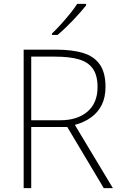

<svg xmlns="http://www.w3.org/2000/svg" viewBox="-20 -970 626 990"><path d="M269 -714Q353 -714 409.5 -696.5Q466 -679 495 -637Q524 -595 524 -522Q524 -468 504.5 -429Q485 -390 449.5 -364.5Q414 -339 366 -326L562 0H515L327 -315H141V0H102V-714ZM264 -678H141V-350H292Q379 -350 431 -394.5Q483 -439 483 -521Q483 -581 459 -615.5Q435 -650 386.5 -664Q338 -678 264 -678ZM424 -942Q411 -926 394 -906.5Q377 -887 357 -866Q337 -845 316.5 -825.5Q296 -806 277 -790H248V-797Q269 -817 294 -844.5Q319 -872 342 -900.5Q365 -929 378 -950H424Z"/></svg>

Font: Noto Sans Cham ExtraLight
Style: Regular
Weight: 250
Version: Version 2.002